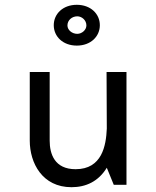

<svg xmlns="http://www.w3.org/2000/svg" viewBox="-20 -770 650 800"><path d="M424 -470 425 -234C422 -163 405 -65 295 -65C207 -65 187 -129 187 -184V-470H104V-184C104 -91 156 10 278 10C338 10 390 -14 425 -71L454 0H507V-470ZM302 -629C280 -629 261 -645 261 -664C261 -686 280 -702 302 -702C321 -702 340 -686 340 -664C340 -645 321 -629 302 -629ZM300 -750C242 -750 204 -712 204 -665C204 -618 242 -580 300 -580C358 -580 396 -618 396 -665C396 -712 358 -750 300 -750Z"/></svg>

Font: Necto Mono
Style: Regular
Weight: 400
Designer: Marco Condello
Foundry: Collletttivo
Version: Version 1.300;Glyphs 3.2 (3217)